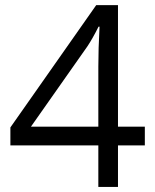

<svg xmlns="http://www.w3.org/2000/svg" viewBox="-20 -738 612 758"><path d="M551.8 -164.1H445.8V0H368.2V-164.1H21V-234.9L359.9 -717.8H445.8V-237.8H551.8ZM368.2 -237.8V-475.1Q368.2 -544.9 373 -632.8H369.1Q345.7 -585.9 325.2 -555.2L102.1 -237.8Z"/></svg>

Font: HunimalSansv1.5
Style: Regular
Weight: 400
Foundry: Ascender Corporation
Version: Version 1.10